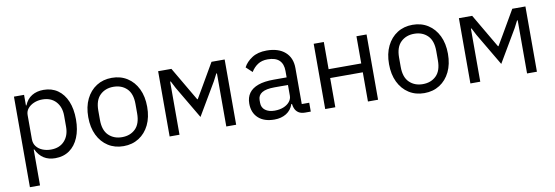

<svg xmlns="http://www.w3.org/2000/svg" viewBox="-54 -912 4323 1495"><g transform="rotate(-10 2107.0 -164.0)"><path d="M85 200V-516H165V-432H169Q189 -481 228 -504.5Q267 -528 320 -528Q385 -528 432 -495Q479 -462 504.5 -401.5Q530 -341 530 -258Q530 -176 504.5 -115Q479 -54 432 -21Q385 12 320 12Q267 12 229.5 -12Q192 -36 169 -84H165V200ZM298 -60Q366 -60 405 -102.5Q444 -145 444 -214V-302Q444 -371 405 -413.5Q366 -456 298 -456Q262 -456 231.5 -443Q201 -430 183 -408Q165 -386 165 -357V-165Q165 -132 183 -108.5Q201 -85 231.5 -72.5Q262 -60 298 -60Z M860 12Q791 12 738.5 -21.5Q686 -55 656.5 -115.5Q627 -176 627 -258Q627 -340 656.5 -400.5Q686 -461 738.5 -494.5Q791 -528 860 -528Q929 -528 981.5 -494.5Q1034 -461 1063.5 -400.5Q1093 -340 1093 -258Q1093 -176 1063.5 -115.5Q1034 -55 981.5 -21.5Q929 12 860 12ZM860 -59Q925 -59 966 -99Q1007 -139 1007 -221V-295Q1007 -377 966 -417Q925 -457 860 -457Q796 -457 754.5 -417Q713 -377 713 -295V-221Q713 -139 754.5 -99Q796 -59 860 -59Z M1225 0V-516H1330L1440 -328L1487 -248H1491L1538 -328L1647 -516H1751V0H1673V-361V-420H1668L1639 -364L1488 -108L1337 -364L1308 -420H1303V-364V0Z M2341 0H2296Q2264 0 2244 -13.5Q2224 -27 2215 -51Q2206 -75 2206 -106V-113L2237 -84H2202Q2186 -37 2146.5 -12.5Q2107 12 2053 12Q1971 12 1925.5 -30Q1880 -72 1880 -144Q1880 -193 1904 -226.5Q1928 -260 1976.5 -277.5Q2025 -295 2100 -295H2202V-346Q2202 -401 2172 -430Q2142 -459 2080 -459Q2034 -459 2002 -438Q1970 -417 1949 -382L1901 -427Q1922 -468 1968 -498Q2014 -528 2084 -528Q2177 -528 2229.5 -482Q2282 -436 2282 -354V-70H2341ZM2202 -235H2096Q2028 -235 1996 -215Q1964 -195 1964 -157V-136Q1964 -98 1992 -77Q2020 -56 2066 -56Q2106 -56 2136.5 -68.5Q2167 -81 2184.5 -102.5Q2202 -124 2202 -150Z M2455 0V-516H2535V-301H2793V-516H2873V0H2793V-231H2535V0Z M3238 12Q3169 12 3116.5 -21.5Q3064 -55 3034.5 -115.5Q3005 -176 3005 -258Q3005 -340 3034.5 -400.5Q3064 -461 3116.5 -494.5Q3169 -528 3238 -528Q3307 -528 3359.5 -494.5Q3412 -461 3441.5 -400.5Q3471 -340 3471 -258Q3471 -176 3441.5 -115.5Q3412 -55 3359.5 -21.5Q3307 12 3238 12ZM3238 -59Q3303 -59 3344 -99Q3385 -139 3385 -221V-295Q3385 -377 3344 -417Q3303 -457 3238 -457Q3174 -457 3132.5 -417Q3091 -377 3091 -295V-221Q3091 -139 3132.5 -99Q3174 -59 3238 -59Z M3603 0V-516H3708L3818 -328L3865 -248H3869L3916 -328L4025 -516H4129V0H4051V-361V-420H4046L4017 -364L3866 -108L3715 -364L3686 -420H3681V-364V0Z"/></g></svg>

Font: IBM Plex Sans
Style: Regular
Weight: 400
Designer: Mike Abbink, Paul van der Laan, Pieter van Rosmalen
Foundry: Bold Monday
Version: Version 3.201